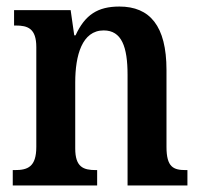

<svg xmlns="http://www.w3.org/2000/svg" viewBox="-20 -567 616 587"><path d="M19 0H277V-47H273C235 -47 210 -56 210 -113V-315C210 -398 231 -474 297 -474C352 -474 370 -424 370 -338V0H553V-47H548C510 -47 489 -56 489 -118V-353C489 -488 438 -547 345 -547C279 -547 240 -522 211 -459H207L196 -536H23V-489H28C65 -489 91 -480 91 -423V-118C91 -56 64 -47 25 -47H19Z"/></svg>

Font: Noto Serif Bengali Condensed
Style: Regular
Weight: 400
Width: 3
Designer: Juan Bruce, Universal Thirst, Indian Type Foundry and the Monotype Design Team.
Foundry: Monotype Imaging Inc.
Version: Version 2.003